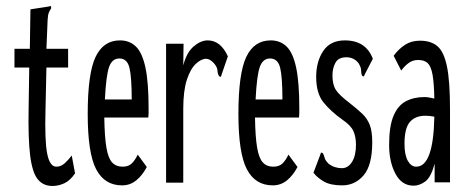

<svg xmlns="http://www.w3.org/2000/svg" viewBox="-20 -605 1540 637"><path d="M154 12Q123 12 105 -10.5Q87 -33 80 -89.5Q73 -146 75 -248L77 -381H28V-443H79L81 -574L139 -583L149 -585L150 -578Q145 -570 142 -563Q139 -556 138 -539L134 -443H206V-381H134L131 -243Q128 -139 136.5 -95.5Q145 -52 167 -52Q183 -52 196 -64.5Q209 -77 218 -89L229 -30Q213 -6 193.5 3Q174 12 154 12Z M385 10Q327 10 299 -43.5Q271 -97 271 -227Q271 -361 297 -416Q323 -471 378 -471Q410 -471 431 -450.5Q452 -430 462.5 -381Q473 -332 473 -246Q473 -236 473 -229.5Q473 -223 472 -215H326Q327 -151 333 -115.5Q339 -80 352 -66Q365 -52 387 -52Q407 -52 418 -63.5Q429 -75 437 -92L467 -51Q453 -24 432.5 -7Q412 10 385 10ZM328 -275H417Q417 -349 409.5 -380Q402 -411 376 -411Q352 -411 342 -383Q332 -355 328 -275Z M531 -460H589L588 -388Q599 -431 622.5 -451Q646 -471 669 -471Q712 -471 736 -418L716 -360L713 -350L707 -352Q702 -360 701.5 -371Q701 -382 690 -395Q676 -410 664 -410Q648 -410 630 -393.5Q612 -377 600 -340.5Q588 -304 588 -244V1H531Z M885 10Q827 10 799 -43.5Q771 -97 771 -227Q771 -361 797 -416Q823 -471 878 -471Q910 -471 931 -450.5Q952 -430 962.5 -381Q973 -332 973 -246Q973 -236 973 -229.5Q973 -223 972 -215H826Q827 -151 833 -115.5Q839 -80 852 -66Q865 -52 887 -52Q907 -52 918 -63.5Q929 -75 937 -92L967 -51Q953 -24 932.5 -7Q912 10 885 10ZM828 -275H917Q917 -349 909.5 -380Q902 -411 876 -411Q852 -411 842 -383Q832 -355 828 -275Z M1115 10Q1077 10 1055 -2.5Q1033 -15 1020 -32L1042 -90L1045 -99L1051 -97Q1055 -90 1057 -81.5Q1059 -73 1070 -62Q1080 -54 1091.5 -50.5Q1103 -47 1114 -47Q1135 -47 1148 -68Q1161 -89 1161 -125Q1161 -151 1152.5 -170Q1144 -189 1116 -208Q1078 -235 1053.5 -265Q1029 -295 1029 -350Q1029 -401 1052.5 -436Q1076 -471 1124 -471Q1194 -471 1217 -410L1191 -360L1187 -351L1181 -354Q1178 -362 1178 -372Q1178 -382 1169 -396Q1154 -415 1129 -415Q1103 -415 1093 -397Q1083 -379 1083 -355Q1083 -324 1094.5 -306.5Q1106 -289 1139 -264Q1166 -243 1182.5 -227Q1199 -211 1207 -190Q1215 -169 1215 -133Q1215 -57 1186.5 -23.5Q1158 10 1115 10Z M1352 11Q1313 11 1292 -28.5Q1271 -68 1271 -124Q1271 -186 1285.5 -220.5Q1300 -255 1326.5 -269Q1353 -283 1388 -283Q1401 -283 1421 -278Q1420 -330 1415 -357.5Q1410 -385 1399 -395.5Q1388 -406 1367 -406Q1351 -406 1338 -397.5Q1325 -389 1311 -371L1286 -420Q1303 -443 1324 -456.5Q1345 -470 1373 -470Q1410 -470 1431.5 -451.5Q1453 -433 1463 -384Q1473 -335 1473 -243V0H1422V-62Q1410 -17 1391 -3Q1372 11 1352 11ZM1322 -128Q1322 -91 1333 -71.5Q1344 -52 1361 -52Q1418 -52 1421 -218Q1405 -221 1391 -221Q1358 -221 1340 -200.5Q1322 -180 1322 -128Z"/></svg>

Font: Inconsolata UltraCondensed Medium
Style: Regular
Weight: 500
Width: 1
Monospace: yes
Designer: Raph Levien, Cyreal, Brenton Simpson
Foundry: Raph Levien, Cyreal, Google
Version: Version 3.001; ttfautohint (v1.8.2.53-6de2)